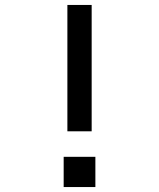

<svg xmlns="http://www.w3.org/2000/svg" viewBox="-20 -750 640 775"><path d="M252 -220V-730H350V-220ZM237 -117H365V5H237Z"/></svg>

Font: Tiny Medium
Style: Regular
Weight: 500
Monospace: yes
Designer: Philipp Nurullin, Konstantin Bulenkov
Foundry: JetBrains
Version: Version 2.251; ttfautohint (v1.8.4.7-5d5b)